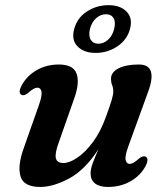

<svg xmlns="http://www.w3.org/2000/svg" viewBox="-20 -730 652 762"><path d="M557.5 -108.5Q573 -100.5 557.5 -70.5Q537.5 -33 498 -10.5Q458.5 12 408 12Q375.5 12 357.5 -1.8Q339.5 -15.5 339.5 -42Q339.5 -59.5 348.2 -82.8Q357 -106 370.5 -137.5Q316.5 -54.5 253.5 -21.2Q190.5 12 140 12Q74 12 61.5 -30Q49 -72 74 -141.5L135 -314.5Q148 -352.5 144.5 -367.2Q141 -382 128.5 -382Q115 -382 93.5 -363Q76.5 -348 65.5 -353.5Q50.5 -361.5 66 -391Q86 -428.5 125 -451.2Q164 -474 213.5 -474Q270 -474 283.5 -438.8Q297 -403.5 275.5 -342L213.5 -165.5Q197 -121 201.8 -102Q206.5 -83 231.5 -83Q255.5 -83 287 -104.2Q318.5 -125.5 349 -166.5Q379.5 -207.5 401 -268Q416.5 -310.5 423 -332.2Q429.5 -354 429.5 -367Q429.5 -381.5 425 -392.2Q420.5 -403 420.5 -417.5Q420.5 -443 450 -458.5Q479.5 -474 531.5 -474Q607.5 -474 568 -366L488.5 -147Q475 -109.5 478.8 -94.5Q482.5 -79.5 494.5 -79.5Q508.5 -79.5 529.5 -99Q546.5 -113.5 557.5 -108.5ZM359.5 -520Q313 -520 287.8 -545.8Q262.5 -571.5 274.5 -615Q286 -659 324.8 -684.2Q363.5 -709.5 410.5 -709.5Q457.5 -709.5 482.5 -683.8Q507.5 -658 496 -615Q484.5 -572 445.8 -546Q407 -520 359.5 -520ZM400.5 -673.5Q379.5 -673.5 361.8 -658Q344 -642.5 337 -615Q330.5 -588 340.2 -572.2Q350 -556.5 370.5 -556.5Q391.5 -556.5 409 -572.5Q426.5 -588.5 433 -615Q440 -642.5 430.8 -658Q421.5 -673.5 400.5 -673.5Z"/></svg>

Font: Fraunces 9pt S000 SemiBold
Style: Italic
Weight: 600
Italic angle: -16°
Version: Version 1.000; ttfautohint (v1.8.3)